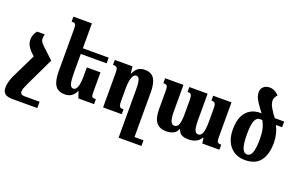

<svg xmlns="http://www.w3.org/2000/svg" viewBox="-118 -1237 3007 1942"><g transform="rotate(20 1385.5 -266.0)"><path d="M369 166V234H102Q46 234 20.5 214Q-5 194 -5 149Q-5 89 28 18L156 -244L117 -282Q91 -310 78.5 -336.5Q66 -363 66 -396Q66 -420 75.5 -446.5Q85 -473 102 -492H185Q178 -468 178 -447Q178 -429 185.5 -415Q193 -401 216 -378L337 -265L193 37Q174 78 167.5 96Q161 114 161 135Q161 149 172.5 157.5Q184 166 207 166Z M895 -53V0H726L702 -70H699Q664 9 583 9Q509 9 477 -39Q445 -87 445 -189V-632Q445 -668 442 -682.5Q439 -697 429 -702Q419 -707 396 -707V-760H595V-492H873V-431H595V-220Q595 -149 605.5 -112Q616 -75 642 -75Q671 -75 685 -115Q699 -155 699 -227V-324H846V-120Q846 -86 849 -73.5Q852 -61 861 -57Q870 -53 895 -53Z M1490 173V234H1290H1244V-281Q1244 -350 1234.5 -383.5Q1225 -417 1199 -417Q1170 -417 1155.5 -373Q1141 -329 1141 -260V-122Q1141 -91 1145.5 -76.5Q1150 -62 1160.5 -57Q1171 -52 1193 -52V0H992V-370Q992 -400 988 -414.5Q984 -429 973 -434Q962 -439 939 -439V-492H1129L1138 -418H1142Q1158 -457 1185.5 -479.5Q1213 -502 1263 -502Q1329 -502 1361 -455.5Q1393 -409 1393 -310V173Z M2195 -492V-125Q2195 -93 2198 -79Q2201 -65 2211 -59.5Q2221 -54 2244 -54V0H2060L2051 -59H2046Q2007 9 1912 9Q1864 9 1837 -6.5Q1810 -22 1798 -61H1795Q1772 9 1670 9Q1601 9 1565.5 -35.5Q1530 -80 1530 -177V-363Q1530 -398 1526.5 -413.5Q1523 -429 1513 -434Q1503 -439 1481 -439V-492H1678V-207Q1678 -140 1690.5 -106Q1703 -72 1731 -72Q1762 -72 1776 -106Q1790 -140 1790 -215V-365Q1790 -398 1785.5 -414Q1781 -430 1771 -435Q1761 -440 1741 -440V-492H1938V-207Q1938 -137 1949 -104.5Q1960 -72 1988 -72Q2019 -72 2033 -110Q2047 -148 2047 -227V-370Q2047 -401 2042.5 -415.5Q2038 -430 2028 -435Q2018 -440 1998 -440V-492Z M2762 -431H2696Q2738 -347 2738 -254Q2738 -128 2685 -59Q2632 10 2522 10Q2420 10 2360.5 -57Q2301 -124 2301 -242Q2301 -364 2356 -428Q2411 -492 2504 -492H2519Q2478 -545 2453 -584Q2432 -616 2425 -638.5Q2418 -661 2418 -683Q2418 -721 2443 -743.5Q2468 -766 2508 -766Q2564 -766 2609 -717Q2593 -700 2586 -684.5Q2579 -669 2579 -652Q2579 -634 2584.5 -616Q2590 -598 2607 -570Q2637 -520 2661 -492H2762ZM2592 -246Q2592 -297 2583 -341Q2574 -385 2549 -431H2521Q2488 -431 2470 -388.5Q2452 -346 2452 -242Q2452 -146 2468.5 -98.5Q2485 -51 2522 -51Q2561 -51 2576.5 -101.5Q2592 -152 2592 -246Z"/></g></svg>

Font: Noto Serif Armenian Bold Cond
Style: Regular
Weight: 700
Width: 3
Designer: Monotype Design team
Foundry: Monotype Imaging Inc.
Version: Version 1.000